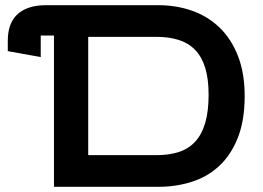

<svg xmlns="http://www.w3.org/2000/svg" viewBox="-20 -720 1013 740"><path d="M188 0V-583H137Q137 -583 137 -583Q137 -583 137 -583V-500L10 -523V-563Q10 -631.5 48.2 -665.8Q86.5 -700 157 -700H590Q660 -700 720.8 -678.5Q781.5 -657 826.5 -613.5Q871.5 -570 897.2 -504.2Q923 -438.5 923 -350Q923 -256 896.8 -189.5Q870.5 -123 825.5 -81Q780.5 -39 719.8 -19.5Q659 0 590 0ZM320 -122H582Q631.5 -122 669.2 -134.2Q707 -146.5 732.5 -174.2Q758 -202 771 -246.5Q784 -291 784 -355Q784 -416.5 770.8 -459Q757.5 -501.5 731.8 -528Q706 -554.5 668.5 -566.2Q631 -578 582 -578H320Z"/></svg>

Font: Science Gothic
Style: Regular
Weight: 400
Designer: Thomas Phinney, Vassil Kateliev, Brandon Buerkle
Foundry: Font Detective LLC
Version: Version 1.018